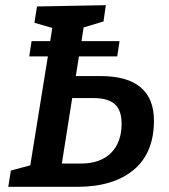

<svg xmlns="http://www.w3.org/2000/svg" viewBox="-20 -722 654 742"><path d="M369 -428Q472 -428 523.5 -384.5Q575 -341 575 -256Q575 -131 496.5 -65.5Q418 0 278 0H12L22 -63L97 -83L165 -504H93L102 -563H174L182 -614L113 -634L123 -697L389 -702L380 -639L303 -616L295 -563H442L433 -504H285L273 -428ZM293 -90Q368 -90 409 -131Q450 -172 450 -244Q450 -296 423.5 -319.5Q397 -343 341 -343H259L219 -90Z"/></svg>

Font: Bitter Pro SemiBold
Style: Italic
Weight: 600
Italic angle: -9°
Designer: Sol Matas, and Bitter project Authors
Foundry: Sol Matas
Version: Version 1.010